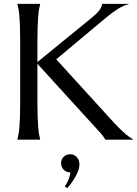

<svg xmlns="http://www.w3.org/2000/svg" viewBox="-20 -720 706 990"><path d="M69.8 -2Q72.8 -12.2 75.4 -27.3Q78.1 -42.5 80.1 -64.9Q82 -87.4 83 -118.4Q84 -149.4 84 -190.9V-508.8Q84 -550.3 83 -581.3Q82 -612.3 80.1 -635Q78.1 -657.7 75.4 -672.9Q72.8 -688 69.8 -698.2V-700.2H187V-698.2Q184.1 -688 181.4 -672.9Q178.7 -657.7 177 -635Q175.3 -612.3 174.1 -581.3Q172.9 -550.3 172.9 -508.8V-399.9L458 -632.8Q505.9 -671.9 505.9 -700.2H643.1V-698.2Q614.3 -691.4 584.7 -672.1Q555.2 -652.8 522 -625L270 -414.1L573.2 -81.1Q592.3 -61.5 605.7 -48.6Q619.1 -35.6 629.4 -27.1Q639.6 -18.6 648.2 -12.9Q656.7 -7.3 666 -2V0H522.9Q521 -4.4 516.4 -11.2Q511.7 -18.1 505.6 -25.4Q499.5 -32.7 492.4 -40.5Q485.4 -48.3 479 -55.2L172.9 -391.1V-190.9Q172.9 -149.4 174.1 -118.4Q175.3 -87.4 177 -64.9Q178.7 -42.5 181.4 -27.3Q184.1 -12.2 187 -2V0H69.8ZM294.9 121.1Q294.9 101.6 308.6 88.4Q322.3 75.2 342.8 75.2Q362.3 75.2 376 90.3Q389.6 105.5 389.6 127.9Q389.6 141.1 384.3 157Q378.9 172.9 370.1 189Q361.3 205.1 350.1 220.9Q338.9 236.8 326.7 250L314 241.2Q339.8 204.1 342.8 168.9Q322.3 168.9 308.6 155.3Q294.9 141.6 294.9 121.1Z"/></svg>

Font: Marcellus
Style: Regular
Weight: 400
Designer: Astigmatic (AOETI)
Foundry: Astigmatic (AOETI)
Version: Version 1.000